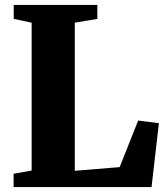

<svg xmlns="http://www.w3.org/2000/svg" viewBox="-20 -763 677 783"><path d="M35.5 0V-54.5L109 -67.5V-670.5L36 -686V-743H377V-686L285 -670.5V-66.5L468 -81.5L543.5 -271.5L628 -260.5L598 0Z"/></svg>

Font: Merriweather 48pt Black
Style: Regular
Weight: 900
Version: Version 2.100